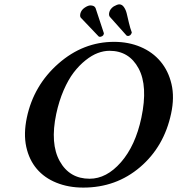

<svg xmlns="http://www.w3.org/2000/svg" viewBox="-20 -850 813 880"><path d="M368.2 -814.9Q382.8 -824.7 393.6 -825.2Q412.6 -825.2 418 -813L455.6 -699.2Q456.5 -698.2 455.6 -693.8Q454.1 -687.5 448.2 -684.1Q441.4 -681.2 439 -681.2Q434.1 -681.2 432.1 -683.1L352.1 -767.1Q345.2 -772.5 348.1 -787.1Q352.1 -804.2 368.2 -814.9ZM501.5 -820.8Q517.1 -829.6 526.4 -830.1Q539.6 -830.1 548.3 -817.1Q557.1 -804.2 561 -787.4Q564.9 -770.5 571 -744.9Q577.1 -719.2 583.5 -703.1Q584.5 -702.1 583.5 -699.2Q582 -693.4 576.2 -688Q575.2 -687.5 573.2 -686.8Q571.3 -686 569.8 -685.5Q568.4 -685.1 567.4 -685.1Q563.5 -685.1 560.1 -687L483.4 -772.9Q478 -779.8 480.5 -792Q483.9 -809.1 501.5 -820.8ZM481.9 -617.2Q455.6 -617.2 428.2 -606.9Q400.9 -596.7 372.1 -573.7Q343.3 -550.8 318.1 -518.1Q293 -485.4 271.7 -436.3Q250.5 -387.2 237.8 -328.1Q209 -191.4 253.9 -111.1Q298.8 -30.8 390.6 -30.8Q468.3 -30.8 534.4 -106.4Q600.6 -182.1 627.9 -310.1Q658.7 -455.6 615.2 -536.4Q571.8 -617.2 481.9 -617.2ZM764.2 -329.1Q731.9 -177.7 622.1 -84Q512.2 9.8 361.8 9.8Q293.9 9.8 238.8 -12.5Q183.6 -34.7 148.4 -76.2Q113.3 -117.7 100.3 -177.2Q87.4 -236.8 103 -311Q134.3 -459 247.8 -558.6Q361.3 -658.2 502.9 -658.2Q569.3 -658.2 624.5 -634.8Q679.7 -611.3 715.8 -568.1Q752 -524.9 766.1 -464.4Q780.3 -403.8 764.2 -329.1Z"/></svg>

Font: Linux Libertine Slanted
Style: Semibold Slanted
Weight: 600
Designer: Philipp H. Poll
Foundry: Philipp H. Poll
Version: Version 5.1.1